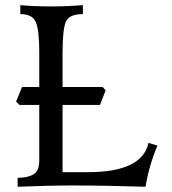

<svg xmlns="http://www.w3.org/2000/svg" viewBox="-20 -713 655 733"><path d="M535.6 0Q381.3 -4.9 256.8 -4.9Q165 -4.9 47.4 0V-34.2Q86.4 -34.2 108.2 -47.6Q129.9 -61 129.9 -100.6V-513.7Q129.9 -597.2 116.9 -628.2Q104 -659.2 57.6 -659.2V-693.4Q106.9 -688.5 177.2 -688.5Q234.9 -688.5 296.4 -693.4V-659.2Q241.7 -659.2 230.2 -627.2Q218.8 -595.2 218.8 -508.8V-55.7H315.4Q522.9 -55.7 546.9 -167.5L581.1 -157.2Q548.8 -80.6 535.6 0ZM361.8 -312.5H54.2L41.5 -325.2L64 -380.9H371.6L383.3 -368.2Z"/></svg>

Font: Kelvinch
Style: Regular
Weight: 400
Designer: Paul James MIller
Foundry: High-Logic / Made with FontCreator
Version: Version 3.30 September 23, 2016